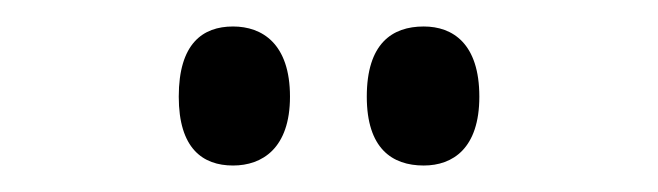

<svg xmlns="http://www.w3.org/2000/svg" viewBox="-20 -765 497 145"><path d="M300 -640C322 -640 342 -653 342 -692C342 -732 322 -745 300 -745C276 -745 257 -732 257 -692C257 -653 276 -640 300 -640ZM156 -640C178 -640 199 -653 199 -692C199 -732 178 -745 156 -745C133 -745 115 -732 115 -692C115 -653 133 -640 156 -640Z"/></svg>

Font: Noto Serif Ethiopic XCn
Style: Regular
Weight: 400
Width: 2
Designer: Monotype Design Team
Foundry: Monotype Imaging Inc.
Version: Version 2.102